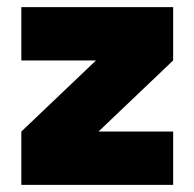

<svg xmlns="http://www.w3.org/2000/svg" viewBox="-20 -520 547 540"><path d="M467 -350 257 -150H467V0H40V-150L250 -350H40V-500H467Z"/></svg>

Font: Urbanist Black
Style: Regular
Weight: 900
Designer: Corey Hu
Foundry: Corey Hu
Version: Version 1.330; ttfautohint (v1.8.4.7-5d5b)